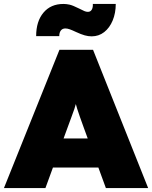

<svg xmlns="http://www.w3.org/2000/svg" viewBox="-40 -952 770 972"><path d="M-20 0 261 -700H431L710 0H496L384 -306Q373 -337 365 -359Q357 -381 351 -400.5Q345 -420 339 -442.5Q333 -465 327 -496H361Q355 -465 349 -442.5Q343 -420 336.5 -400.5Q330 -381 321.5 -359Q313 -337 302 -306L190 0ZM120 -104 183 -251H508L565 -104ZM424 -768Q407 -768 389 -773Q371 -778 345 -790Q326 -799 313.5 -803.5Q301 -808 291 -808Q276 -808 268 -797.5Q260 -787 260 -769H143Q143 -844 180 -888Q217 -932 281 -932Q296 -932 312 -928.5Q328 -925 360 -909Q378 -900 387 -896Q396 -892 405 -892Q418 -892 424.5 -903Q431 -914 430 -932H546Q546 -886 530.5 -848.5Q515 -811 487.5 -789.5Q460 -768 424 -768Z"/></svg>

Font: Lexend Deca Black
Style: Regular
Weight: 900
Designer: Bonnie Shaver-Troup, Thomas Jockin
Foundry: Lexend
Version: Version 1.007